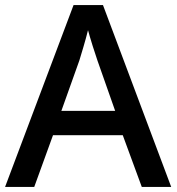

<svg xmlns="http://www.w3.org/2000/svg" viewBox="-20 -737 696 757"><path d="M539 0H655L386 -717H270L0 0H115L189 -204H464ZM364 -499 434 -300H222L293 -499C300 -522 317 -577 327 -618C335 -588 356 -521 364 -499Z"/></svg>

Font: Noto Sans Lisu Medium
Style: Regular
Weight: 500
Designer: Monotype Design Team. David Williams.
Foundry: Monotype Imaging Inc.
Version: Version 2.102